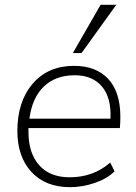

<svg xmlns="http://www.w3.org/2000/svg" viewBox="-20 -769 564 796"><path d="M477 -238H98V-222Q98 -134 142.5 -84Q187 -34 269 -34Q367 -34 437 -95L455 -59Q426 -29 374 -11Q322 7 270 7Q169 7 110.5 -56Q52 -119 52 -226Q52 -348 115.5 -422Q179 -496 287 -496Q378 -496 428.5 -442Q479 -388 479 -284Q479 -260 477 -238ZM102 -277H438Q442 -364 402.5 -410.5Q363 -457 290 -457Q210 -457 161.5 -410Q113 -363 102 -277ZM462 -749 318 -549H282L397 -749Z"/></svg>

Font: Iunito ExtraLight
Style: Italic
Weight: 200
Italic angle: -4.541°
Designer: Vernon Adams
Foundry: Vernon Adams
Version: Version 2.001;November 30, 2019;FontCreator 12.0.0.2547 64-b